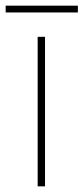

<svg xmlns="http://www.w3.org/2000/svg" viewBox="-43 -658 295 678"><path d="M232 -638H-23V-614H232ZM116 0V-528H90V0Z"/></svg>

Font: Noto Sans Arabic UI Th
Style: Regular
Weight: 100
Designer: Monotype Design Team, Nadine Chahine and Nizar Qandah
Foundry: Monotype Imaging Inc.
Version: Version 2.010